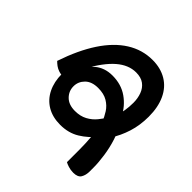

<svg xmlns="http://www.w3.org/2000/svg" viewBox="-96 -659 873 873"><g transform="rotate(-45 340.0 -223.0)"><path d="M77 0Q53 0 36.5 -10Q20 -20 20 -49Q20 -66 25 -81.5Q30 -97 34 -103H77ZM443 14Q388 14 340.5 -1Q293 -16 255 -41L325 -59Q299 -38 258.5 -25Q218 -12 176 -6Q134 0 103 0H71V-103H116Q134 -103 157 -104Q180 -105 202 -107Q224 -109 237 -112L217 -84Q181 -112 156.5 -152Q132 -192 132 -245Q132 -294 153 -329.5Q174 -365 212.5 -384Q251 -403 301 -403L399 -349Q417 -335 430.5 -319Q444 -303 451.5 -282Q459 -261 459 -235Q459 -178 430 -137Q401 -96 357 -75L347 -97Q364 -88 388 -84Q412 -80 439 -80Q467 -80 491.5 -89Q516 -98 530.5 -117.5Q545 -137 545 -169Q545 -217 507.5 -260.5Q470 -304 393 -346L296 -384Q296 -404 300.5 -418Q305 -432 312.5 -442Q320 -452 328 -460Q429 -426 498 -380.5Q567 -335 602.5 -278.5Q638 -222 638 -156Q638 -104 615 -65.5Q592 -27 548 -6.5Q504 14 443 14ZM314 -111 277 -119Q300 -128 322 -142Q344 -156 358.5 -180Q373 -204 373 -241Q373 -282 351 -304Q329 -326 299 -326Q268 -326 246 -304Q224 -282 224 -242Q224 -208 237.5 -183Q251 -158 272 -141Q293 -124 314 -111Z"/></g></svg>

Font: Baloo Bhaijaan 2 Medium
Style: Regular
Weight: 500
Designer: Sanskriti Dholi, Noopur Datye and Ek Type
Foundry: Ek Type
Version: Version 1.701